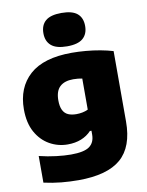

<svg xmlns="http://www.w3.org/2000/svg" viewBox="-109 -890 914 1196"><g transform="rotate(-10 348.5 -292.0)"><path d="M289 230Q235 230 180.8 224.8Q126.5 219.5 70.5 207V38.5Q125.5 52 177.8 58.2Q230 64.5 271 64.5Q354 64.5 387.8 39.8Q421.5 15 421.5 -35.5V-59.5H411.5Q385 -31 347.2 -16Q309.5 -1 262 -1Q200.5 -1 147.5 -31Q94.5 -61 62.2 -119.2Q30 -177.5 30 -263.5Q30 -401 118 -480Q206 -559 384.5 -559Q427 -559 473.2 -555Q519.5 -551 563.5 -543Q607.5 -535 643.5 -524V-78.5Q643.5 81.5 557.5 155.8Q471.5 230 289 230ZM347.5 -177.5Q366.5 -177.5 385.8 -181.2Q405 -185 421.5 -193V-389.5Q409.5 -392 395.2 -393.5Q381 -395 365 -395Q309.5 -395 280.2 -367.5Q251 -340 251 -281.5Q251 -242.5 262.5 -219.5Q274 -196.5 295.5 -187Q317 -177.5 347.5 -177.5ZM364 -603.5Q295.5 -603.5 263.8 -631Q232 -658.5 232 -709Q232 -760.5 263.8 -787.5Q295.5 -814.5 364 -814.5Q433 -814.5 464.5 -787.5Q496 -760.5 496 -709Q496 -658.5 464.5 -631Q433 -603.5 364 -603.5Z"/></g></svg>

Font: Encode Sans SemiExpanded Black
Style: Regular
Weight: 900
Width: 6
Designer: Multiple Designers
Foundry: Impallari Type
Version: Version 3.002